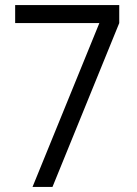

<svg xmlns="http://www.w3.org/2000/svg" viewBox="-20 -740 542 760"><path d="M108.7 0 373.3 -648.7H40V-720H452V-648.7L187.7 0Z"/></svg>

Font: Hauora
Style: Regular
Weight: 400
Designer: Wayne Shih
Foundry: WCYS
Version: Version 1.001